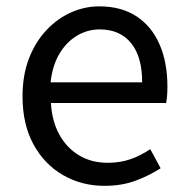

<svg xmlns="http://www.w3.org/2000/svg" viewBox="-20 -577 594 610"><path d="M311.7 13.4Q239.5 13.4 180.4 -20.6Q121.3 -54.6 86.4 -118.2Q51.6 -181.9 51.6 -271Q51.6 -337.5 71.6 -390.1Q91.7 -442.7 126.5 -480.1Q161.4 -517.6 205 -537.2Q248.6 -556.8 295.4 -556.8Q364.6 -556.8 412.8 -525.7Q461 -494.5 486.4 -437.1Q511.9 -379.7 511.9 -301.7Q511.9 -287.4 510.9 -274.1Q510 -260.7 507.6 -249.7H141.9Q145 -192.4 168.3 -149.8Q191.7 -107.2 231.1 -83.5Q270.4 -59.8 322.3 -59.8Q361.8 -59.8 394.5 -71.2Q427.1 -82.7 457.5 -103.1L490.3 -42.5Q454.8 -19.4 411 -3Q367.2 13.4 311.7 13.4ZM140.7 -315.5H431.7Q431.7 -397.1 396.2 -440.3Q360.8 -483.6 296.5 -483.6Q258.5 -483.6 225.1 -463.9Q191.7 -444.3 169.2 -406.9Q146.7 -369.6 140.7 -315.5Z"/></svg>

Font: Noto Sans KR Thin
Style: Regular
Weight: 100
Designer: Ryoko NISHIZUKA 西塚涼子 (kana, bopomofo & ideographs); Paul D. Hunt (Latin, Greek & Cyrillic); Sandoll Communications 산돌커뮤니
Foundry: Adobe
Version: Version 2.004-H2;hotconv 1.0.118;makeotfexe 2.5.65603